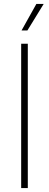

<svg xmlns="http://www.w3.org/2000/svg" viewBox="-20 -964 251 984"><path d="M88.5 0V-740H122.5V0ZM90.5 -808 166.5 -944H204L120.5 -808Z"/></svg>

Font: Encode Sans Semi Condensed Thin
Style: Regular
Weight: 250
Width: 4
Designer: Multiple Designers
Foundry: Impallari Type
Version: Version 2.000